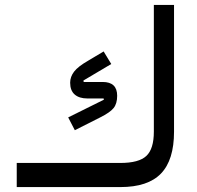

<svg xmlns="http://www.w3.org/2000/svg" viewBox="-20 -760 800 780"><path d="M48 -98H469Q544 -98 574.5 -126.5Q605 -155 605 -225V-740H687V-225Q687 -110 634 -55Q581 0 469 0H48ZM257 -283 402 -355 401 -360H335Q302 -360 283.5 -376Q265 -392 265 -424Q265 -448 281 -469Q297 -490 339 -514L401 -551L432 -500L319 -433L320 -427H397Q456 -427 456 -371Q456 -339 441.5 -321Q427 -303 387 -283L284 -231Z"/></svg>

Font: IBM Plex Sans Arabic Text
Style: Regular
Weight: 450
Designer: Mike Abbink, Paul van der Laan, Pieter van Rosmalen, Wael Morcos, Khajak Apelian
Foundry: Bold Monday
Version: Version 1.2